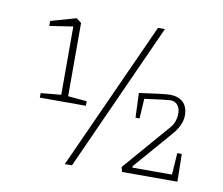

<svg xmlns="http://www.w3.org/2000/svg" viewBox="-71 -697 920 792"><g transform="rotate(10 389.0 -301.0)"><path d="M292 -262V-243H99V-262L184 -270V-556L86 -541V-562L192 -592L213 -576V-269ZM529 -611H558L278 9H248ZM718 0H486L481 -20L653 -219Q663 -231 668 -246.5Q673 -262 673 -276Q673 -300 661.5 -313Q650 -326 632 -326Q620 -326 524 -313L519 -230H502L498 -333Q603 -348 625 -348Q662 -348 681.5 -329Q701 -310 701 -274Q701 -235 666 -194L525 -31V-25H691L697 -116H716Z"/></g></svg>

Font: Grenze Thin
Style: Regular
Weight: 250
Designer: Renata Polastri
Foundry: Omnibus-Type
Version: Version 1.002; ttfautohint (v1.8)